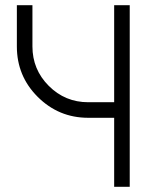

<svg xmlns="http://www.w3.org/2000/svg" viewBox="-20 -720 609 740"><path d="M45 -700V-541Q45 -427 125 -347Q206 -266 320 -266H420V0H480V-700H420V-326H320Q231 -326 168 -389Q105 -452 105 -541V-700Z"/></svg>

Font: Unageo
Style: Light
Weight: 300
Designer: Richard Sepsi
Foundry: Richard Sepsi
Version: Version 2.000